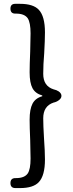

<svg xmlns="http://www.w3.org/2000/svg" viewBox="-20 -792 370 978"><path d="M58.6 166Q33.2 166 33.2 140.6Q33.2 115.2 58.6 115.2H61.5Q104.5 115.2 121.1 91.8Q135.7 70.3 135.7 15.6Q135.7 -16.6 133.8 -78.1Q130.9 -144.5 130.9 -182.6Q130.9 -235.4 145.5 -263.7Q160.2 -292 195.3 -301.8V-305.7Q160.2 -315.4 145.5 -342.8Q130.9 -370.1 130.9 -423.8Q130.9 -462.9 133.8 -529.3Q135.7 -589.8 135.7 -622.1Q135.7 -676.8 121.1 -699.2Q104.5 -722.7 61.5 -722.7H57.6Q33.2 -722.7 33.2 -748Q33.2 -772.5 57.6 -772.5H82Q149.4 -772.5 177.7 -742.2Q209 -709 209 -627Q209 -587.9 205.1 -519.5Q200.2 -463.9 200.2 -416Q200.2 -353.5 252.9 -336.9Q267.6 -334 279.3 -326.2Q293 -316.4 293 -303.7Q293 -291 279.3 -281.2Q267.6 -272.5 252.9 -269.5Q200.2 -252 200.2 -189.5Q200.2 -153.3 204.1 -88.9Q209 -19.5 209 20.5Q209 102.5 177.7 135.7Q149.4 166 82 166Z"/></svg>

Font: Bpmf GenSen Rounded R
Style: R
Weight: 400
Foundry: But Ko
Version: Version 1.320